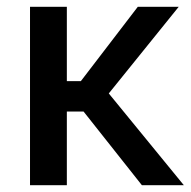

<svg xmlns="http://www.w3.org/2000/svg" viewBox="-20 -543 559 563"><path d="M384 -523H504L299 -269L519 0H396L225 -216H176V0H68V-523H176V-305H217Z"/></svg>

Font: Oxford Sans SemiBold
Style: Regular
Weight: 600
Designer: Matt McInerney, Pablo Impallari, Rodrigo Fuenzalida
Foundry: Matt McInerney, Pablo Impallari, Rodrigo Fuenzalida
Version: Version 3.000g; ttfautohint (v1.5) -l 8 -r 28 -G 28 -x 14 -D